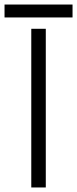

<svg xmlns="http://www.w3.org/2000/svg" viewBox="-38 -827 340 847"><path d="M100 -700H164V0H100ZM-18 -807H282V-750H-18Z"/></svg>

Font: Oak Sans Light
Style: Regular
Weight: 400
Designer: Erik Kennedy, Walven
Foundry: Erik Kennedy, Walven
Version: Version 1.100;Glyphs 3.1.2 (3151)